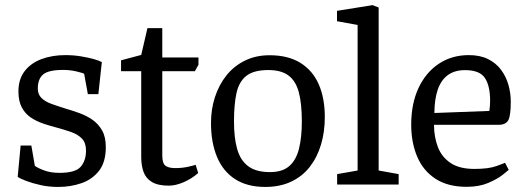

<svg xmlns="http://www.w3.org/2000/svg" viewBox="-20 -719 2048 748"><path d="M206.8 9.3Q170.6 9.3 138.2 2.1Q105.8 -5.1 82 -14.2Q58.2 -23.4 48.9 -30.1L60.4 -152.1H102.1L115.8 -72.8Q128.5 -63.7 153.2 -54.7Q177.9 -45.6 212 -45.6Q274.1 -45.6 294.6 -69.6Q315.1 -93.7 315.1 -132.4Q315.1 -162.4 299.2 -179Q283.2 -195.5 257.1 -204.7Q230.9 -213.8 201.5 -221.7Q174.4 -228.7 147.9 -237.7Q121.5 -246.8 100 -261.2Q78.4 -275.6 65.1 -300.2Q51.8 -324.8 51.8 -362.8Q51.8 -410.5 76.1 -442Q100.4 -473.5 142 -488.9Q183.7 -504.3 234.3 -504.3Q266.3 -504.3 295.3 -499.5Q324.4 -494.8 346.1 -488.6Q367.7 -482.4 376.7 -477.1L363.2 -352.2H322.3L307.7 -431.9Q302.1 -434.9 277.4 -440.8Q252.8 -446.6 225.8 -446.6Q169.5 -446.6 148.4 -429.2Q127.3 -411.8 127.3 -374Q127.3 -350.9 141.9 -336.9Q156.5 -322.9 180.8 -314.2Q205.2 -305.4 233.5 -296.6Q260.7 -288.6 289 -278.5Q317.2 -268.4 340.4 -252.2Q363.7 -235.9 377.9 -210.6Q392.2 -185.3 392.2 -146.2Q392.2 -87.5 365.9 -53.7Q339.5 -19.9 297.2 -5.3Q254.8 9.3 206.8 9.3Z M637.8 4.3Q595.4 4.3 571.7 -10Q547.9 -24.4 539.1 -49.6Q530.2 -74.9 530.2 -106.9V-441.5H451.6V-484L530.2 -505L554.4 -609.4H612.2V-495H753.2V-466.6L739.2 -441.5H612.2V-113.8Q612.2 -82.5 624.7 -73.3Q637.3 -64.1 662.3 -64.1Q689.8 -64.1 713 -69.4Q736.2 -74.7 742.2 -76.9L752.1 -45Q727.8 -23.2 696 -9.4Q664.2 4.3 637.8 4.3Z M1013.4 9.3Q943.5 9.3 896.4 -20.8Q849.4 -50.9 825.7 -107.1Q802 -163.4 802 -240Q802 -293.5 817.6 -341.3Q833.2 -389 862.4 -425.5Q891.7 -462 934.3 -482.9Q976.9 -503.8 1030 -503.8Q1102.1 -503.8 1150 -474.3Q1197.9 -444.8 1221.7 -390.8Q1245.4 -336.8 1245.4 -263Q1245.4 -205.1 1230.6 -155.6Q1215.7 -106 1186.8 -68.9Q1157.9 -31.8 1114.3 -11.3Q1070.8 9.3 1013.4 9.3ZM1031.9 -48.5Q1080.1 -48.5 1107 -72Q1133.9 -95.5 1144.9 -140Q1155.9 -184.4 1155.9 -245.3Q1155.9 -315 1144.2 -359.3Q1132.4 -403.6 1104 -424.8Q1075.6 -446.1 1025.4 -446.1Q968.6 -446.1 939.9 -423.6Q911.2 -401.1 901.4 -356.8Q891.6 -312.5 891.6 -245.3Q891.6 -182.8 903.8 -139Q915.9 -95.2 946.4 -71.9Q977 -48.5 1031.9 -48.5Z M1293.4 0V-40.7L1373.2 -54.7V-621.8L1292.9 -636.3V-676.8L1431.6 -699L1455.2 -689.7V-54.7L1533.1 -40.7V0Z M1798.3 8.8Q1724.5 8.8 1676.5 -22.6Q1628.4 -54 1605.2 -109Q1582 -164 1582 -233.3Q1582 -315.3 1610.5 -376.2Q1639 -437.1 1689.7 -470.7Q1740.4 -504.3 1806.2 -504.3Q1850.1 -504.3 1881.1 -489Q1912 -473.7 1931.6 -447.6Q1951.2 -421.6 1960.5 -389.3Q1969.9 -357.1 1969.9 -322.3Q1969.9 -267.9 1960 -250.3Q1950 -232.7 1922.2 -232.7H1670.8Q1671 -185.7 1685.7 -146.7Q1700.5 -107.6 1735 -84.3Q1769.6 -60.9 1828.1 -60.9Q1882.9 -60.9 1913.7 -71.9Q1944.4 -82.9 1947.6 -84.9L1961.9 -57.2Q1958.7 -54 1938.2 -37.8Q1917.6 -21.5 1882.2 -6.4Q1846.8 8.8 1798.3 8.8ZM1672.3 -278.8 1886.4 -286.8Q1889.4 -304.8 1889.4 -326.8Q1889.4 -383.9 1869.4 -414.8Q1849.3 -445.8 1791.5 -445.8Q1751 -445.8 1724.4 -426.2Q1697.9 -406.6 1685.3 -369.3Q1672.6 -332 1672.3 -278.8Z"/></svg>

Font: Faustina Light
Style: Regular
Weight: 300
Designer: Alfonso Garcia
Foundry: http://www.omnibus-type.com
Version: Version 1.200